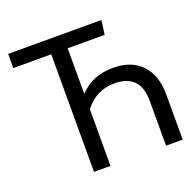

<svg xmlns="http://www.w3.org/2000/svg" viewBox="-122 -815 957 942"><g transform="rotate(-20 356.5 -344.0)"><path d="M474 -448Q570 -448 623 -392Q676 -336 676 -236V0H589V-235Q589 -374 455 -374Q360 -374 299 -296V0H213V-614H15V-688H502L492 -614H299V-376Q365 -448 474 -448Z"/></g></svg>

Font: FiraSans
Style: Regular
Weight: 350
Designer: Carrois Corporate & Edenspiekermann AG
Foundry: Carrois Corporate GbR & Edenspiekermann AG
Version: Version 3.106;PS 003.106;hotconv 1.0.70;makeotf.lib2.5.58329